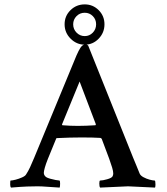

<svg xmlns="http://www.w3.org/2000/svg" viewBox="-20 -852 759 875"><path d="M30.3 2.9Q26.4 -1 26.4 -11.7Q26.4 -29.3 28.3 -29.3Q36.1 -29.3 51.3 -33.2Q66.4 -37.1 80.6 -43.5Q94.7 -49.8 98.6 -56.6Q108.4 -71.3 117.2 -90.3Q126 -109.4 135.7 -132.8L317.4 -572.3Q340.8 -631.8 353.5 -642.6Q360.4 -649.4 370.1 -649.4Q377 -649.4 381.8 -644.5L586.9 -132.8Q594.7 -114.3 602.1 -96.2Q609.4 -78.1 616.2 -61.5Q620.1 -51.8 633.8 -44.4Q647.5 -37.1 662.1 -33.2Q676.8 -29.3 684.6 -29.3Q688.5 -29.3 688.5 -11.7Q688.5 -1 686.5 2.9L563.5 -2.9L436.5 2.9Q432.6 -1 432.6 -15.6Q432.6 -29.3 436.5 -29.3Q448.2 -29.3 468.8 -35.2Q489.3 -41 493.2 -48.8Q496.1 -54.7 496.1 -61.5Q496.1 -71.3 491.2 -87.9Q486.3 -104.5 477.5 -128.9L443.4 -219.7Q439.5 -223.6 436.5 -223.6Q420.9 -224.6 399.9 -225.1Q378.9 -225.6 352.5 -225.6Q299.8 -225.6 241.2 -222.7Q235.4 -222.7 235.4 -218.8L198.2 -127.9Q188.5 -103.5 184.1 -87.4Q179.7 -71.3 179.7 -64.5Q179.7 -52.7 190.4 -44.9Q196.3 -41 208.5 -37.6Q220.7 -34.2 233.4 -31.7Q246.1 -29.3 251 -29.3Q253.9 -28.3 253.9 -15.6Q253.9 -8.8 253.4 -4.4Q252.9 0 252 2.9Q215.8 1 192.9 -1Q169.9 -2.9 150.4 -2.9Q130.9 -2.9 103.5 -2Q76.2 -1 30.3 2.9ZM335 -278.3Q370.1 -278.3 415 -281.2L417 -285.2L342.8 -480.5L262.7 -285.2Q262.7 -281.2 264.6 -281.2Q298.8 -278.3 335 -278.3ZM366.2 -648.4Q329.1 -648.4 301.8 -675.8Q274.4 -703.1 274.4 -741.2Q274.4 -779.3 301.3 -805.7Q328.1 -832 366.2 -832Q403.3 -832 429.7 -805.7Q456.1 -779.3 456.1 -741.2Q456.1 -703.1 429.7 -675.8Q403.3 -648.4 366.2 -648.4ZM366.2 -687.5Q387.7 -687.5 402.8 -703.1Q418 -718.8 418 -741.2Q418 -763.7 402.8 -778.8Q387.7 -793.9 366.2 -793.9Q343.8 -793.9 328.6 -778.3Q313.5 -762.7 313.5 -741.2Q313.5 -718.8 329.1 -703.1Q344.7 -687.5 366.2 -687.5Z"/></svg>

Font: Crimson Text SemiBold
Style: Regular
Weight: 600
Designer: Sebastian Kosch
Foundry: Sebastian Kosch
Version: Version 1.100; ttfautohint (v1.8.4)